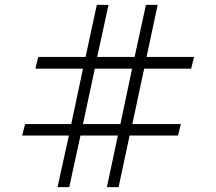

<svg xmlns="http://www.w3.org/2000/svg" viewBox="-20 -772 892 792"><path d="M264.2 -212.9H71.3L83.5 -260.3H273.9L322.3 -488.8H126L137.7 -537.1H333L379.4 -752H427.7L380.9 -537.1H535.2L582 -752H630.4L584.5 -537.1H780.3L768.6 -488.8H574.7L525.9 -260.3H726.1L714.4 -212.9H514.6L469.2 0H420.9L466.3 -212.9H312L265.6 0H217.3ZM371.1 -488.8 322.3 -260.3H476.6L524.9 -488.8Z"/></svg>

Font: Pinar DS4-Regular
Style: Regular
Weight: 400
Designer: Amin Abedi
Version: Version 2.000